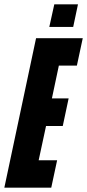

<svg xmlns="http://www.w3.org/2000/svg" viewBox="-37 -864 401 884"><path d="M-17 0 129 -688H344L317 -562H234L202 -411H279L252 -284H175L141 -126H226L199 0ZM190 -740 213 -844H322L300 -740Z"/></svg>

Font: Saira UltraCondensed Black
Style: Italic
Weight: 900
Width: 1
Italic angle: -12°
Designer: Hector Gatti with collaboration of the Omnibus-Type team
Foundry: Omnibus-Type
Version: Version 1.101